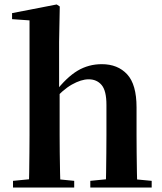

<svg xmlns="http://www.w3.org/2000/svg" viewBox="-20 -839 727 859"><path d="M38.2 0V-29.9L143.8 -40.2H207.6L312 -29.9V0ZM109.1 0Q110.1 -25.5 110.6 -67.4Q111.1 -109.4 111.6 -154.8Q112.1 -200.3 112.1 -234.8V-747.8L34 -753.3V-780.3L233.6 -819L247.4 -810L244.4 -650.9V-442.8L246.8 -429.3V-234.8Q246.8 -200.3 247.3 -154.8Q247.8 -109.4 248.7 -67.4Q249.6 -25.5 250.6 0ZM384 0V-29.9L487.9 -40.2H550.2L658.6 -29.9V0ZM452.5 0Q454.2 -25.5 454.7 -66.9Q455.2 -108.4 455.7 -153.8Q456.2 -199.3 456.2 -234.8V-369.8Q456.2 -433.2 434.6 -458.7Q413 -484.2 376.5 -484.2Q343.4 -484.2 301.6 -460.7Q259.8 -437.1 214.2 -384.1L185.3 -426.7H226.3Q277.9 -493.2 327 -522.6Q376.2 -551.9 435.5 -551.9Q506.8 -551.9 548.9 -506.5Q590.9 -461.1 590.9 -358.8V-234.8Q590.9 -199.3 591.4 -153.8Q591.9 -108.4 592.6 -66.9Q593.2 -25.5 594.2 0Z"/></svg>

Font: Noto Serif SC ExtraLight
Style: Regular
Weight: 200
Designer: Ryoko NISHIZUKA 西塚涼子 (kana & ideographs); Frank Grießhammer (Latin, Greek & Cyrillic); Wenlong ZHANG 张文龙 (bopomofo); San
Foundry: Adobe
Version: Version 2.002-H1;hotconv 1.1.0;makeotfexe 2.6.0